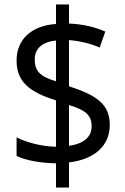

<svg xmlns="http://www.w3.org/2000/svg" viewBox="-20 -779 560 857"><path d="M230 -50V58H288V-54C404 -68 470 -130 470 -221C470 -316 409 -354 288 -394V-600C338 -596 385 -584 425 -567L450 -638C405 -658 352 -671 288 -674V-759H230V-672C123 -665 54 -605 54 -509C54 -417 107 -369 230 -331V-124C166 -125 96 -144 54 -166V-83C95 -63 161 -51 230 -50ZM230 -598V-416C158 -438 135 -462 135 -514C135 -560 166 -592 230 -598ZM288 -128V-310C364 -287 389 -264 389 -215C389 -170 357 -138 288 -128Z"/></svg>

Font: Noto Sans Gurmukhi SemiCondensed
Style: Regular
Weight: 400
Width: 4
Designer: Jelle Bosma - Monotype Design Team
Foundry: Monotype Imaging Inc.
Version: Version 2.004